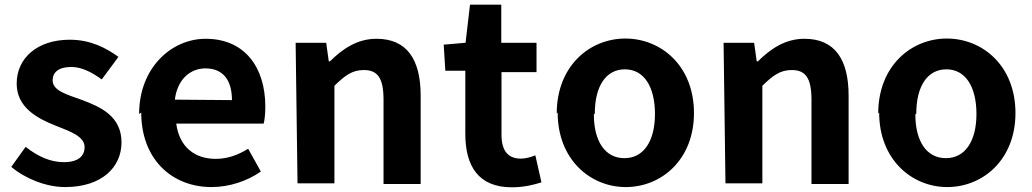

<svg xmlns="http://www.w3.org/2000/svg" viewBox="-20 -740 4390 817"><path d="M28 -30C87 20 176 56 257 56C414 56 497 -29 497 -134C497 -246 408 -285 328 -315C264 -338 204 -354 204 -398C204 -432 229 -455 283 -455C328 -455 370 -433 413 -402L484 -498C433 -535 366 -571 277 -571C140 -571 51 -494 51 -384C51 -283 139 -236 215 -206C278 -181 340 -160 340 -114C340 -76 313 -50 252 -50C195 -50 143 -73 89 -115Z M581 -261C581 -62 712 56 880 56C955 56 1031 31 1090 -10L1036 -107C992 -80 948 -64 898 -64C808 -64 743 -115 730 -214H1102C1106 -228 1109 -257 1109 -286C1109 -453 1022 -575 855 -575C710 -575 572 -452 572 -255ZM724 -316C735 -404 791 -449 854 -449C931 -449 967 -397 967 -314Z M1246 40H1403V-375C1448 -419 1479 -442 1528 -442C1587 -442 1612 -408 1612 -315V43H1770V-333C1770 -485 1713 -575 1582 -575C1499 -575 1437 -531 1384 -479H1379L1368 -558H1238Z M1875 -439H1960V-171C1960 -34 2015 57 2158 57C2210 57 2252 46 2284 36L2258 -79C2241 -72 2217 -65 2197 -65C2143 -65 2114 -97 2114 -166V-433H2263V-558H2113V-720H1980L1961 -558L1868 -550Z M2353 -261C2353 -61 2492 56 2643 56C2794 56 2933 -60 2933 -259C2933 -460 2793 -576 2641 -576C2489 -576 2349 -459 2349 -257ZM2511 -257C2511 -371 2557 -445 2639 -445C2721 -445 2767 -370 2767 -255C2767 -141 2720 -67 2637 -67C2554 -67 2507 -140 2507 -253Z M3067 40H3224V-375C3269 -419 3300 -442 3349 -442C3408 -442 3433 -408 3433 -315V43H3591V-333C3591 -485 3534 -575 3403 -575C3320 -575 3258 -531 3205 -479H3200L3189 -558H3059Z M3721 -261C3721 -61 3860 56 4011 56C4162 56 4301 -60 4301 -259C4301 -460 4161 -576 4009 -576C3857 -576 3717 -459 3717 -257ZM3879 -257C3879 -371 3925 -445 4007 -445C4089 -445 4135 -370 4135 -255C4135 -141 4088 -67 4005 -67C3922 -67 3875 -140 3875 -253Z"/></svg>

Font: GenEiGothic-pro-Regular
Style: Bold
Weight: 700
Designer: Ryoko NISHIZUKA (kana & ideographs); Paul D. Hunt (Latin, Greek & Cyrillic); Wenlong ZHANG (bopomofo); Sandoll Communica
Foundry: Adobe Systems Incorporated; o_tamon
Version: Version 1.000.140830